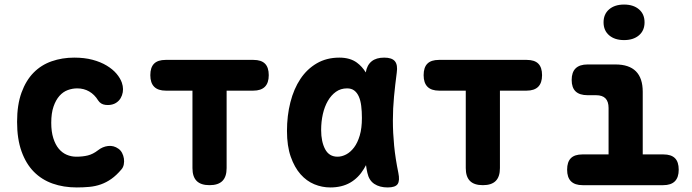

<svg xmlns="http://www.w3.org/2000/svg" viewBox="-20 -813 3040 843"><path d="M55 -278Q55 -353 74.5 -406.5Q94 -460 127.5 -494Q161 -528 207 -544Q253 -560 306 -560Q351 -560 386.5 -550.5Q422 -541 448.5 -525Q475 -509 491.5 -489.5Q508 -470 515 -450Q525 -421 515.5 -394.5Q506 -368 481 -357Q464 -350 443 -352.5Q422 -355 411 -372Q395 -398 371.5 -411.5Q348 -425 319 -425Q298 -425 277.5 -417.5Q257 -410 241 -392Q225 -374 215 -345Q205 -316 205 -274Q205 -235 214 -206.5Q223 -178 238 -160Q253 -142 273 -133.5Q293 -125 315 -125Q343 -125 365.5 -130.5Q388 -136 410 -153Q430 -169 454.5 -172Q479 -175 500 -160Q510 -153 516 -141.5Q522 -130 524 -117Q526 -104 523.5 -91Q521 -78 513 -69Q491 -43 469 -27.5Q447 -12 423 -3.5Q399 5 372.5 7.5Q346 10 317 10Q259 10 211 -7Q163 -24 128.5 -59Q94 -94 74.5 -148.5Q55 -203 55 -278Z M825 -415H708Q674 -415 657 -432Q640 -449 640 -483Q640 -517 656.5 -533.5Q673 -550 707 -550H1093Q1127 -550 1143.5 -533.5Q1160 -517 1160 -483Q1160 -449 1143 -432Q1126 -415 1092 -415H975V-75Q975 -37 956.5 -18.5Q938 0 900 0Q862 0 843.5 -18.5Q825 -37 825 -75Z M1430 10Q1394 10 1360 -4Q1326 -18 1299.5 -48Q1273 -78 1256.5 -125Q1240 -172 1240 -238Q1240 -305 1255 -364Q1270 -423 1299 -466.5Q1328 -510 1371 -535Q1414 -560 1470 -560Q1517 -560 1547 -538Q1570 -521 1586 -495Q1591 -527 1612 -544Q1632 -560 1667 -560Q1701 -560 1714 -544Q1727 -528 1722 -494Q1715 -441 1710 -389Q1705 -337 1705 -283.5Q1705 -230 1710.5 -173.5Q1716 -117 1729 -54Q1736 -20 1726 -5Q1716 10 1682 10Q1647 10 1623.5 -5.5Q1600 -21 1593 -54Q1589 -71 1587 -88Q1582 -79 1578 -72Q1554 -32 1517.5 -11Q1481 10 1430 10ZM1462 -125Q1481 -125 1500 -135Q1519 -145 1534.5 -165.5Q1550 -186 1559.5 -218Q1569 -250 1569 -295Q1569 -324 1566 -348Q1563 -372 1555.5 -389Q1548 -406 1535.5 -415.5Q1523 -425 1504 -425Q1476 -425 1455 -410Q1434 -395 1419.5 -370Q1405 -345 1397.5 -312Q1390 -279 1390 -242Q1390 -191 1407.5 -158Q1425 -125 1462 -125Z M2025 -415H1908Q1874 -415 1857 -432Q1840 -449 1840 -483Q1840 -517 1856.5 -533.5Q1873 -550 1907 -550H2293Q2327 -550 2343.5 -533.5Q2360 -517 2360 -483Q2360 -449 2343 -432Q2326 -415 2292 -415H2175V-75Q2175 -37 2156.5 -18.5Q2138 0 2100 0Q2062 0 2043.5 -18.5Q2025 -37 2025 -75Z M2893 -135Q2927 -135 2943.5 -118.5Q2960 -102 2960 -68Q2960 -34 2943 -17Q2926 0 2892 0H2538Q2504 0 2487 -17Q2470 -34 2470 -68Q2470 -102 2486.5 -118.5Q2503 -135 2537 -135H2652V-339Q2652 -367 2638.5 -381Q2625 -395 2597 -395H2560Q2525 -395 2507.5 -411.5Q2490 -428 2490 -462Q2490 -496 2507.5 -513Q2525 -530 2560 -530H2682Q2742 -530 2772 -500Q2802 -470 2802 -410V-135ZM2720 -637Q2679 -637 2654.5 -658Q2630 -679 2630 -715Q2630 -751 2654.5 -772Q2679 -793 2720 -793Q2761 -793 2785.5 -772Q2810 -751 2810 -715Q2810 -679 2785.5 -658Q2761 -637 2720 -637Z"/></svg>

Font: Maple Mono NL ExtraBold
Style: Regular
Weight: 800
Monospace: yes
Designer: subframe7536
Version: Version 7.000